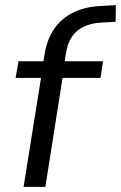

<svg xmlns="http://www.w3.org/2000/svg" viewBox="-20 -729 472 749"><path d="M72 0 140 -425H41L52 -490H165L147 -475L154 -517Q163 -575 191 -616Q219 -657 266.5 -680.5Q314 -704 380 -706L432 -709L431 -644L376 -641Q338 -639 309 -626Q280 -613 261.5 -587Q243 -561 237 -519L231 -482L223 -490H382L372 -425H224L157 0Z"/></svg>

Font: Nunito Sans 10pt
Style: Italic
Weight: 400
Italic angle: -9°
Designer: Vernon Adams
Foundry: Vernon Adams
Version: Version 3.101;gftools[0.9.27]